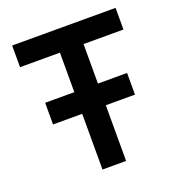

<svg xmlns="http://www.w3.org/2000/svg" viewBox="-126 -798 839 903"><g transform="rotate(-20 293.0 -346.5)"><path d="M87.9 -278.8V-387.2H233.9V-585H34.2V-693.4H551.8V-585H352.1V-387.2H498V-278.8H352.1V0H233.9V-278.8Z"/></g></svg>

Font: Cascadia Mono NF SemiBold
Style: Regular
Weight: 600
Monospace: yes
Designer: Aaron Bell
Foundry: Saja Typeworks
Version: Version 2404.023; ttfautohint (v1.8.4)